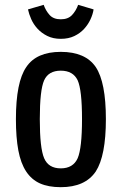

<svg xmlns="http://www.w3.org/2000/svg" viewBox="-20 -766 499 796"><path d="M46 -272Q46 -426 89 -488Q131 -551 232 -551Q334 -551 377 -488Q419 -425 419 -272Q419 -120 377 -55Q333 10 232 10Q181 10 146 -5.5Q111 -21 88.5 -55Q66 -89 56 -142.5Q46 -196 46 -272ZM145 -272Q145 -152 163 -110Q181 -68 232 -68Q283 -68 302 -110Q320 -152 320 -272Q320 -393 302 -433Q283 -473 232 -473Q181 -473 163 -433Q145 -393 145 -272ZM232 -605Q200 -605 176 -617Q152 -629 135.5 -647Q119 -665 109.5 -686.5Q100 -708 96 -727L161 -746Q170 -721 186 -703.5Q202 -686 232 -686Q262 -686 278.5 -703.5Q295 -721 304 -746L368 -727Q365 -707 355 -685.5Q345 -664 328.5 -646Q312 -628 288 -616.5Q264 -605 232 -605Z"/></svg>

Font: Medium
Style: Regular
Weight: 500
Designer: Fernando Haro
Foundry: deFharo
Version: Version 1.787